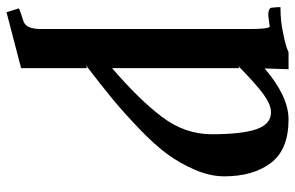

<svg xmlns="http://www.w3.org/2000/svg" viewBox="-182 -516 927 604"><g transform="rotate(90 282.0 -214.5)"><path d="M334 -603Q310.1 -603 278.1 -580.1Q246.1 -557.1 188 -500L194.8 -502.9V-103Q294.9 -189 348.9 -261Q402.8 -333 402.8 -416Q402.8 -511.2 387 -557.1Q371.1 -603 334 -603ZM198.2 -658.2 195.8 -583Q283.7 -658.2 356 -658.2Q451.2 -658.2 493.2 -602.5Q535.2 -546.9 535.2 -456.1Q535.2 -411.1 514.6 -363.5Q494.1 -315.9 464.6 -275.9Q435.1 -235.8 385 -188Q335 -140.1 292.5 -105Q250 -69.8 186 -21L194.8 -23.9V183.1L19 229L6.8 189.9L20.5 184.6Q25.4 183.1 27.8 182.1Q30.8 181.2 37.4 179Q43.9 176.8 46.9 175.8Q71.8 168 71.8 121.1V-536.1Q71.8 -592.3 64.9 -599.1Q60.1 -598.1 50.5 -597.2Q41 -596.2 35.2 -595.2Q23.9 -593.3 14.4 -596.2Q4.9 -599.1 4.9 -604Q2.9 -620.1 2.9 -632.8Q50.8 -632.8 88.9 -642.1Q125 -648.9 145 -658.2Z"/></g></svg>

Font: Linux Libertine
Style: Bold
Weight: 700
Designer: Philipp H. Poll
Foundry: Philipp H. Poll
Version: Version 5.0.3